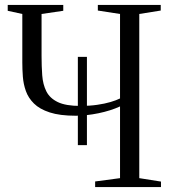

<svg xmlns="http://www.w3.org/2000/svg" viewBox="-20 -763 701 783"><path d="M297.5 -171V-531H334.5V-171ZM469.5 -329Q431.5 -311.5 381.8 -301.2Q332 -291 289 -291Q224 -291 182.8 -304.5Q141.5 -318 118.5 -340.8Q95.5 -363.5 85.5 -391.8Q75.5 -420 73.2 -450.2Q71 -480.5 71 -508V-706L11.5 -719V-743H238V-719L149.5 -706V-535Q149.5 -493 152.2 -455.8Q155 -418.5 169 -390.5Q183 -362.5 215.5 -346.8Q248 -331 307.5 -331Q345 -331 376.2 -335.5Q407.5 -340 431 -347Q454.5 -354 469.5 -361.5V-706L379 -720V-743H635.5V-720L548 -706V-36.5L636.5 -22.5V0H368V-23L469.5 -36.5Z"/></svg>

Font: Merriweather 120pt Light
Style: Regular
Weight: 300
Version: Version 2.100